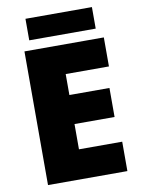

<svg xmlns="http://www.w3.org/2000/svg" viewBox="-96 -946 740 1010"><g transform="rotate(-10 274.5 -441.0)"><path d="M501 0H77V-714H501V-559H270V-447H484V-292H270V-157H501ZM467 -882V-767H112V-882Z"/></g></svg>

Font: Noto Sans Syriac Western Black
Style: Regular
Weight: 900
Designer: Patrick Giasson and the Monotype Design Team
Foundry: Monotype Imaging Inc.
Version: Version 3.000; ttfautohint (v1.8.4.7-5d5b)